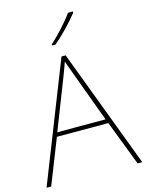

<svg xmlns="http://www.w3.org/2000/svg" viewBox="-138 -1086 853 1118"><g transform="rotate(-15 288.5 -527.0)"><path d="M414 -996V-1003H384C355 -960 290 -889 245 -849V-843H266C319 -887 379 -951 414 -996ZM549 -51H577L307 -767H282L0 -51H28L135 -322H445ZM325 -645 435 -347H144L260 -644C270 -671 283 -703 293 -733C306 -696 317 -668 325 -645Z"/></g></svg>

Font: Noto Sans Tamil UI Thin
Style: Regular
Weight: 100
Designer: Jelle Bosma - Monotype Design Team
Foundry: Monotype Imaging Inc.
Version: Version 2.004